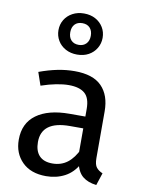

<svg xmlns="http://www.w3.org/2000/svg" viewBox="-93 -900 729 976"><g transform="rotate(10 272.0 -412.0)"><path d="M265 -539Q360 -539 405 -493Q450 -447 450 -364V-123Q450 -89 462 -74.5Q474 -60 494 -52L473 12Q429 7 402 -15Q375 -37 365 -86L358 -123V-360Q358 -417 330.5 -440.5Q303 -464 248 -464Q219 -464 183 -457Q147 -450 106 -436L83 -503Q132 -521 176.5 -530Q221 -539 265 -539ZM277 -321H373V-260H289Q216 -260 179.5 -233Q143 -206 143 -152Q143 -106 166 -81.5Q189 -57 234 -57Q279 -57 311.5 -82Q344 -107 367 -157L379 -82Q352 -33 309 -10.5Q266 12 213 12Q134 12 89.5 -32.5Q45 -77 45 -147Q45 -232 106 -276.5Q167 -321 277 -321ZM261 -836Q295 -836 320.5 -822Q346 -808 360.5 -784Q375 -760 375 -730Q375 -701 360.5 -676.5Q346 -652 320.5 -638Q295 -624 261 -624Q228 -624 202 -638Q176 -652 161.5 -676.5Q147 -701 147 -730Q147 -760 161.5 -784Q176 -808 202 -822Q228 -836 261 -836ZM261 -786Q236 -786 222 -771Q208 -756 208 -730Q208 -704 222 -689Q236 -674 261 -674Q285 -674 299.5 -689Q314 -704 314 -730Q314 -756 300 -771Q286 -786 261 -786Z"/></g></svg>

Font: Fira Sans Variable
Style: Regular
Weight: 400
Designer: Carrois Corporate & Edenspiekermann AG
Foundry: Carrois Corporate GbR & Edenspiekermann AG
Version: Version 4.202